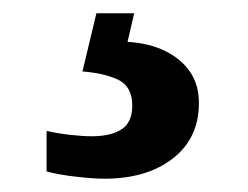

<svg xmlns="http://www.w3.org/2000/svg" viewBox="-20 -29 373 289"><path d="M137 240Q121 240 94.6 237Q68.1 234 50.1 229V168.1Q68.1 172.1 86.6 174.1Q105.1 176.1 118.1 176.1Q147.1 176.1 163.1 165.6Q179.1 155 179.1 130Q179.1 101 157.6 90.9Q136.1 80.9 104.1 78.6L125.1 -9H182L172 34Q205 36 229.1 48Q253.2 60 266.3 79.5Q279.4 99 279.4 126Q279.4 179 240.2 209.5Q201 240 137 240Z"/></svg>

Font: Noto Serif Gurmukhi
Style: Regular
Weight: 400
Designer: Vaibhav Singh and the Monotype Design Team
Foundry: Monotype Imaging Inc.
Version: Version 2.003